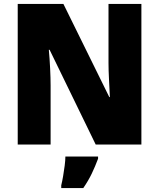

<svg xmlns="http://www.w3.org/2000/svg" viewBox="-20 -734 809 975"><path d="M698 0H466L232 -481H228Q232 -438 234.5 -387.5Q237 -337 237 -300V0H70V-714H302L535 -241H538Q536 -283 533.5 -331Q531 -379 531 -414V-714H698ZM478 72Q463 112 446 147.5Q429 183 403 221H291V207Q296 187 300.5 160.5Q305 134 308.5 107Q312 80 312 61H478Z"/></svg>

Font: Noto Sans Ethiopic SemiCondensed Black
Style: Regular
Weight: 900
Width: 4
Designer: Monotype Design Team
Foundry: Monotype Imaging Inc.
Version: Version 2.102; ttfautohint (v1.8.4.7-5d5b)